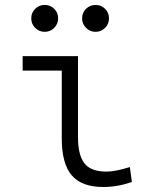

<svg xmlns="http://www.w3.org/2000/svg" viewBox="-20 -744 626 774"><path d="M396 9.8Q309.1 9.8 269 -37.4Q229 -84.5 229 -185.5V-459.5H71.3V-517.6H294.4V-190.4Q294.4 -119.1 320.3 -85.7Q346.2 -52.2 408.7 -52.2Q446.3 -52.2 503.4 -70.8L511.7 -10.7Q455.6 9.8 396 9.8ZM160.2 -615.7Q137.7 -615.7 121.8 -631.6Q106 -647.5 106 -669.9Q106 -692.9 121.8 -708.5Q137.7 -724.1 160.2 -724.1Q182.6 -724.1 198.5 -708.5Q214.4 -692.9 214.4 -669.9Q214.4 -647.5 198.5 -631.6Q182.6 -615.7 160.2 -615.7ZM365.2 -615.7Q342.8 -615.7 326.9 -631.6Q311 -647.5 311 -669.9Q311 -692.9 326.9 -708.5Q342.8 -724.1 365.2 -724.1Q387.7 -724.1 403.6 -708.5Q419.4 -692.9 419.4 -669.9Q419.4 -647.5 403.6 -631.6Q387.7 -615.7 365.2 -615.7Z"/></svg>

Font: Cascadia Mono PL Light
Style: Regular
Weight: 300
Monospace: yes
Designer: Aaron Bell
Foundry: Saja Typeworks
Version: Version 2404.023; ttfautohint (v1.8.4)